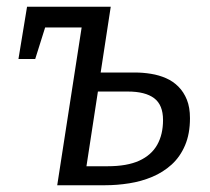

<svg xmlns="http://www.w3.org/2000/svg" viewBox="-20 -548 622 568"><path d="M149.3 0 223.6 -480.2 240.6 -466.8H98.5L118.9 -483.8L84.2 -373.5H34.6L60 -528H307.6L275.3 -317.1L266.6 -333.5H379.2Q403.2 -333.5 426.8 -329.6Q450.5 -325.8 471.4 -316.6Q492.2 -307.5 507.9 -291.6Q523.6 -275.8 532.8 -253.1Q542 -230.4 542 -198.4Q542 -152 527.4 -118Q512.9 -84 487.7 -61.1Q462.5 -38.3 430.3 -24.8Q398.1 -11.3 362.3 -5.7Q326.5 0 291.2 0ZM233.7 -42.8 222.3 -56.2H298.2Q355.8 -56.2 391.7 -72.5Q427.7 -88.9 445 -119.5Q462.3 -150.1 462.3 -193Q462.3 -237.7 436 -257.5Q409.7 -277.2 358.4 -277.2H255.9L271.6 -289.9Z"/></svg>

Font: Bitter Thin
Style: Italic
Weight: 100
Italic angle: -9°
Designer: Sol Matas, and Bitter project Authors
Foundry: Sol Matas
Version: Version 2.002